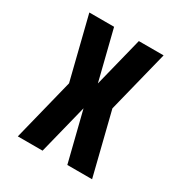

<svg xmlns="http://www.w3.org/2000/svg" viewBox="-166 -829 899 951"><g transform="rotate(30 283.0 -354.0)"><path d="M407.2 -354.5 495.6 0H354L283.2 -283.2L212.4 0H70.8L159.2 -354.5L70.8 -708.5H212.4L283.2 -425.3L354 -708.5H495.6Z"/></g></svg>

Font: Blazma
Style: Regular
Weight: 400
Designer: GGBotNet
Version: 1.00